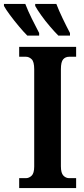

<svg xmlns="http://www.w3.org/2000/svg" viewBox="-75 -951 426 971"><path d="M22 0V-50H56Q72 -50 85 -62.5Q98 -75 98 -109V-601Q98 -639 85 -651.5Q72 -664 56 -664H22V-714H310V-664H275Q256 -664 244.5 -651Q233 -638 233 -601V-110Q233 -76 245.5 -63Q258 -50 275 -50H310V0ZM220 -771Q202 -789 177.5 -817.5Q153 -846 132.5 -875Q112 -904 103 -921V-931H210Q223 -897 242.5 -856.5Q262 -816 279 -784V-771ZM63 -771Q45 -789 21 -817.5Q-3 -846 -24.5 -875Q-46 -904 -55 -921V-931H53Q66 -897 86 -856.5Q106 -816 123 -784V-771Z"/></svg>

Font: Noto Serif ExtraCondensed
Style: Bold
Weight: 700
Width: 2
Designer: Monotype Design Team
Foundry: Monotype Imaging Inc.
Version: Version 2.014; ttfautohint (v1.8.4.7-5d5b)